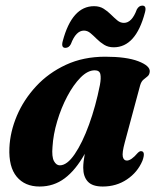

<svg xmlns="http://www.w3.org/2000/svg" viewBox="-20 -655 560 684"><path d="M424.5 -147.5Q414.5 -110.5 417.5 -96.8Q420.5 -83 432 -83Q447.5 -83 470.5 -110Q477.5 -117 482.5 -116.5Q499.5 -116 487.5 -82.5Q470 -41 432.2 -15.8Q394.5 9.5 346 9.5Q309 9.5 292.8 -8.2Q276.5 -26 276.5 -57.5Q276.5 -77 282 -107Q249.5 -49 210.5 -19.8Q171.5 9.5 121 9.5Q68.5 9.5 39.5 -25.5Q10.5 -60.5 13.5 -128.5Q16 -185.5 40.2 -242.8Q64.5 -300 108.8 -347.8Q153 -395.5 215 -424.2Q277 -453 355 -453Q430.5 -453 472.8 -436.8Q515 -420.5 513.5 -400Q512.5 -388.5 505.5 -383Q498.5 -377.5 490.8 -371Q483 -364.5 479 -350ZM167 -131.5Q164 -96.5 172.2 -81.2Q180.5 -66 193 -66Q219 -66 246.2 -106Q273.5 -146 297.2 -211.2Q321 -276.5 336 -352.5Q340.5 -377 337.5 -390.8Q334.5 -404.5 317.5 -404.5Q292.5 -404.5 267 -378.8Q241.5 -353 219.8 -312Q198 -271 183.8 -223.2Q169.5 -175.5 167 -131.5ZM385 -486.5Q365.5 -486.5 351 -495.5Q336.5 -504.5 324.8 -516.2Q313 -528 302.2 -537Q291.5 -546 279 -546Q250.5 -546 232.5 -498Q225.5 -484.5 213 -484.5Q197 -484.5 203.5 -508.5Q236.5 -633 315 -633Q335 -633 349.2 -624Q363.5 -615 375.2 -603.2Q387 -591.5 397.8 -582.5Q408.5 -573.5 421.5 -573.5Q450 -573.5 467.5 -621.5Q475 -635 487 -635Q503 -635 496.5 -611Q464 -486.5 385 -486.5Z"/></svg>

Font: Fraunces 144pt S050
Style: Bold Italic
Weight: 700
Italic angle: -16°
Version: Version 1.000; ttfautohint (v1.8.3)